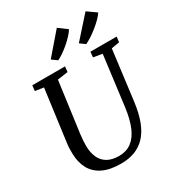

<svg xmlns="http://www.w3.org/2000/svg" viewBox="-230 -1136 1185 1287"><g transform="rotate(-30 363.0 -492.0)"><path d="M658.5 -691 609.5 -306Q598.5 -220.5 575 -160Q551.5 -99.5 515.8 -62.2Q480 -25 433 -7.5Q386 10 328.5 10Q241.5 10 186.5 -17.2Q131.5 -44.5 105 -94Q78.5 -143.5 77 -209.5Q76.5 -228.5 77 -248.8Q77.5 -269 80.5 -290.5L134 -691L68.5 -701L73 -743H326.5L322 -701.5L241 -690L188 -298.5Q184.5 -272 183.2 -248.5Q182 -225 182 -205Q183.5 -156.5 200.2 -119.5Q217 -82.5 251.8 -62Q286.5 -41.5 342.5 -41.5Q397.5 -41.5 437 -70.5Q476.5 -99.5 501.8 -158.2Q527 -217 538.5 -306.5L587.5 -690L519 -701.5L523 -743H726L721 -701.5ZM266.5 -830.5 408 -994.5 474 -945.5Q463 -927 443 -905.5Q423 -884 398.8 -863.2Q374.5 -842.5 350.8 -826.2Q327 -810 307.5 -801ZM484 -830.5 630 -994 700 -944.5Q688 -926 666.8 -904.8Q645.5 -883.5 619.8 -863Q594 -842.5 569 -826.2Q544 -810 524.5 -801Z"/></g></svg>

Font: Merriweather 28pt
Style: Italic
Weight: 400
Italic angle: -7.8°
Version: Version 2.101